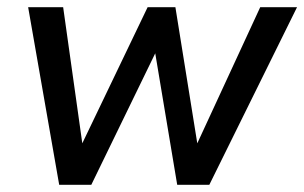

<svg xmlns="http://www.w3.org/2000/svg" viewBox="-20 -512 843 532"><path d="M144 0 58 -492H155L211 -94H198L389 -492H466L530 -94H517L701 -492H803L560 0H471L404 -401H428L233 0Z"/></svg>

Font: Nunito Sans 10pt SemiCondensed SemiBold
Style: Italic
Weight: 600
Width: 4
Italic angle: -9°
Designer: Vernon Adams
Foundry: Vernon Adams
Version: Version 3.101;gftools[0.9.27]